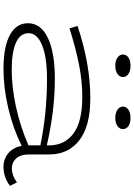

<svg xmlns="http://www.w3.org/2000/svg" viewBox="146 -900 767 1099"><g transform="rotate(90 529.5 -350.5)"><path d="M1044 -24Q994 13 935 13Q889 13 856.5 -15Q824 -43 815 -91Q713 -41 598 -14Q483 13 374 13Q248 13 180.5 -23.5Q113 -60 113 -127Q113 -201 197 -241Q281 -281 431 -281Q613 -281 812 -235V-248Q812 -337 744 -387.5Q676 -438 536 -438Q443 -438 348.5 -419Q254 -400 142 -365L129 -411Q348 -484 542 -484Q702 -484 783 -421Q864 -358 864 -249V-133Q864 -85 886.5 -60Q909 -35 942 -35Q985 -35 1024 -64ZM381 -34Q480 -34 593.5 -59Q707 -84 812 -130V-198Q629 -236 431 -236Q308 -236 239 -208Q170 -180 170 -130Q170 -83 224 -58.5Q278 -34 381 -34ZM292 -671Q292 -690 309 -702Q326 -714 356 -714Q386 -714 403.5 -702Q421 -690 421 -671Q421 -652 403.5 -639.5Q386 -627 356 -627Q327 -627 309.5 -639.5Q292 -652 292 -671ZM590 -671Q590 -690 608 -702Q626 -714 655 -714Q685 -714 702 -702Q719 -690 719 -671Q719 -652 702 -639.5Q685 -627 655 -627Q626 -627 608 -639.5Q590 -652 590 -671Z"/></g></svg>

Font: BioRhyme Expanded Light
Style: Regular
Weight: 300
Width: 7
Designer: Aoife Mooney
Foundry: Aoife Mooney Type
Version: Version 1.000